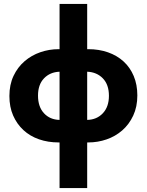

<svg xmlns="http://www.w3.org/2000/svg" viewBox="-20 -720 749 980"><path d="M279 7Q225 7 179 -9Q133 -25 99.5 -56Q66 -87 47 -130.5Q28 -174 28 -230Q28 -288 49 -332.5Q70 -377 105.5 -407.5Q141 -438 186 -453.5Q231 -469 279 -469H284V-700H425V-469H431Q485 -469 531 -453Q577 -437 610.5 -406.5Q644 -376 662.5 -332Q681 -288 681 -233Q681 -175 660 -130Q639 -85 604 -54.5Q569 -24 524 -8.5Q479 7 431 7H425V240H284V7ZM536 -231Q536 -288 505 -320Q474 -352 425 -354V-108Q474 -109 505 -142Q536 -175 536 -231ZM174 -232Q174 -175 204.5 -142Q235 -109 284 -108V-354Q235 -352 204.5 -320Q174 -288 174 -232Z"/></svg>

Font: Tilda Sans Extra Bold
Style: Regular
Weight: 800
Designer: ParaType Ltd
Foundry: ParaType Ltd
Version: Version 1.009